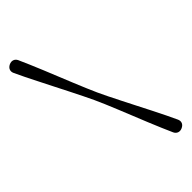

<svg xmlns="http://www.w3.org/2000/svg" viewBox="-283 -833 1052 1052"><g transform="rotate(-45 243.0 -307.0)"><path d="M221 -297.5Q232.5 -273 246.8 -239Q261 -205 277.2 -165.8Q293.5 -126.5 310 -85Q326.5 -43.5 343 -3.5Q359.5 36.5 374.5 71.8Q389.5 107 401.5 133.5Q408.5 147.5 421.5 152Q434.5 156.5 450 149.5Q466 142 470.8 129.2Q475.5 116.5 469 102Q457 75.5 440.2 41.2Q423.5 7 404 -31.5Q384.5 -70 364.2 -109.5Q344 -149 324.8 -187Q305.5 -225 289.2 -258Q273 -291 261.5 -316Q250 -341 235.8 -375Q221.5 -409 205.2 -448.5Q189 -488 172.2 -529.5Q155.5 -571 139 -611Q122.5 -651 107.5 -686Q92.5 -721 80.5 -747.5Q73.5 -761.5 60.5 -766Q47.5 -770.5 32 -763.5Q16.5 -756 11.5 -743.2Q6.5 -730.5 13 -716Q25 -689.5 42 -655.2Q59 -621 78.5 -582.5Q98 -544 118.2 -504Q138.5 -464 157.8 -426Q177 -388 193.2 -355.2Q209.5 -322.5 221 -297.5Z"/></g></svg>

Font: Fraunces 20pt
Style: Regular
Weight: 400
Version: Version 1.000;[b76b70a41]